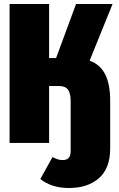

<svg xmlns="http://www.w3.org/2000/svg" viewBox="-20 -716 596 962"><path d="M532 -212V29Q532 127 476 176.5Q420 226 325 226Q239 226 182 181L243 71Q259 79 269.5 82.5Q280 86 295 86Q334 86 334 42V-211Q334 -249 320.5 -267Q307 -285 276 -285H226V0H28V-696H226V-425H261L361 -696H544L429 -412Q482 -393 507 -343.5Q532 -294 532 -212Z"/></svg>

Font: Fira Sans Extra Condensed Black
Style: Regular
Weight: 900
Width: 1
Designer: Carrois Corporate & Edenspiekermann AG
Foundry: Carrois Corporate GbR & Edenspiekermann AG
Version: Version 4.203